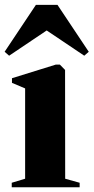

<svg xmlns="http://www.w3.org/2000/svg" viewBox="-42 -790 395 810"><path d="M7.5 0V-19L64 -36V-417L8.5 -440.5V-460L193.5 -517.5H210.5L232.5 -495L233 -36L294 -19V0ZM-3.5 -555 -22.5 -571.5 109.5 -769.5H200.5L332.5 -571.5L313.5 -555L155 -661.5Z"/></svg>

Font: Merriweather 144pt Black
Style: Regular
Weight: 900
Version: Version 2.100